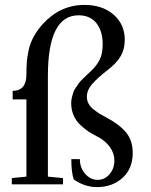

<svg xmlns="http://www.w3.org/2000/svg" viewBox="-20 -746 610 777"><path d="M27.8 0V-25.4L86.9 -31.2V-343.8H31.2V-378.4Q86.9 -378.4 86.9 -444.8Q86.9 -474.1 88.4 -493.9Q89.8 -513.7 95.7 -542Q101.6 -570.3 116 -596.9Q130.4 -623.5 152.8 -648.4Q223.6 -726.1 321.8 -726.1Q394.5 -726.1 439.7 -686.8Q484.9 -647.5 484.9 -584.5Q484.9 -546.9 468.3 -518.6Q451.7 -490.2 416 -462.9Q375 -431.2 353.3 -406.2Q331.5 -381.3 331.5 -354.5Q331.5 -339.4 338.6 -326.2Q345.7 -313 359.9 -302.2Q374 -291.5 383.8 -285.4Q393.6 -279.3 410.2 -270.5Q461.9 -243.7 489.5 -210.9Q517.1 -178.2 517.1 -127Q517.1 -63.5 475.8 -26.1Q434.6 11.2 372.6 11.2Q322.8 11.2 278.3 -20Q268.6 -49.8 268.6 -102.1H303.2Q303.2 -67.4 324.7 -42.7Q346.2 -18.1 375.5 -18.1Q403.3 -18.1 423.1 -40.8Q442.9 -63.5 442.9 -96.7Q442.9 -126 424.1 -151.9Q405.3 -177.7 371.1 -194.8Q351.6 -204.6 336.4 -214.8Q321.3 -225.1 304.2 -241.2Q287.1 -257.3 277.6 -279.8Q268.1 -302.2 268.1 -328.6Q268.1 -340.3 271 -352.1Q273.9 -363.8 276.6 -372.3Q279.3 -380.9 287.4 -392.3Q295.4 -403.8 299.1 -409.2Q302.7 -414.6 314.7 -426.5Q326.7 -438.5 329.8 -441.2Q333 -443.8 346.7 -457Q370.6 -479.5 383.1 -503.7Q395.5 -527.8 395.5 -566.4Q395.5 -621.1 369.9 -652.6Q344.2 -684.1 297.9 -684.1Q173.8 -684.1 173.8 -438.5V-31.2L234.9 -25.4V0Z"/></svg>

Font: Elstob 18pt Medium
Style: Regular
Weight: 500
Designer: Peter S. Baker
Version: Version 1.015